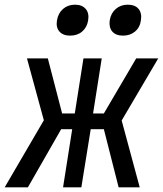

<svg xmlns="http://www.w3.org/2000/svg" viewBox="-52 -799 695 819"><path d="M-32 0 135 -286 63 -550H152L213 -315H267L304 -550H382L345 -315H391L529 -550H623L467 -285L544 0H454L391 -248H335L295 0H217L256 -248H209L67 0ZM473 -647Q442 -647 427 -664.5Q412 -682 416 -712Q421 -743 442 -761Q463 -779 493 -779Q524 -779 539 -761Q554 -743 549 -712Q545 -682 524 -664.5Q503 -647 473 -647ZM247 -647Q217 -647 201.5 -664.5Q186 -682 191 -712Q196 -743 217 -761Q238 -779 268 -779Q298 -779 313.5 -761Q329 -743 324 -712Q319 -682 298.5 -664.5Q278 -647 247 -647Z"/></svg>

Font: JetBrains Mono NL Medium
Style: Italic
Weight: 500
Italic angle: -9°
Monospace: yes
Designer: Philipp Nurullin, Konstantin Bulenkov
Foundry: JetBrains
Version: Version 2.305; ttfautohint (v1.8.4.7-5d5b)